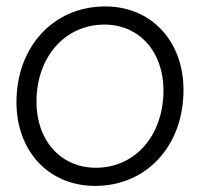

<svg xmlns="http://www.w3.org/2000/svg" viewBox="-20 -578 634 609"><path d="M281.7 11.7C444.3 11.7 562 -114.7 562 -292.5C562 -448.2 459.5 -557.6 314 -557.6C150.4 -557.6 32.2 -430.7 32.2 -253.9C32.2 -97.7 135.3 11.7 281.7 11.7ZM95.7 -254.9C95.7 -397.5 186 -500 311.5 -500C421.4 -500 498.5 -414.1 498.5 -291.5C498.5 -148.4 408.7 -45.9 284.2 -45.9C173.3 -45.9 95.7 -131.8 95.7 -254.9Z"/></svg>

Font: Guggenheim Sans Display Light
Style: Italic
Weight: 300
Italic angle: -7°
Designer: Modified by Tom Baber under direction of Pentagram Design 2023
Foundry: rsms
Version: Version 1.001;Glyphs 3.1.2 (3151)